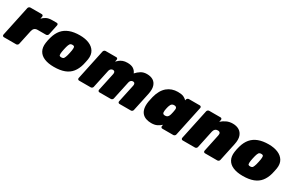

<svg xmlns="http://www.w3.org/2000/svg" viewBox="99 -1542 3862 2565"><g transform="rotate(30 2030.5 -260.0)"><path d="M10 0Q-1 0 -7.5 -8Q-14 -16 -12 -27L87 -493Q89 -504 99 -512Q109 -520 120 -520H295Q306 -520 312 -512Q318 -504 316 -493L309 -458Q334 -485 368 -502.5Q402 -520 458 -520H526Q537 -520 543 -512Q549 -504 547 -493L514 -337Q512 -326 502 -318Q492 -310 481 -310H352Q322 -310 304.5 -295Q287 -280 280 -250L232 -27Q230 -16 220.5 -8Q211 0 200 0Z M784 10Q697 10 637 -15Q577 -40 549.5 -90Q522 -140 532 -213Q535 -236 540 -260.5Q545 -285 552 -307Q573 -381 614.5 -430.5Q656 -480 722 -505Q788 -530 879 -530Q961 -530 1021.5 -505Q1082 -480 1112.5 -430.5Q1143 -381 1132 -307Q1128 -285 1123 -260.5Q1118 -236 1112 -213Q1092 -140 1052 -90Q1012 -40 946.5 -15Q881 10 784 10ZM808 -150Q837 -150 847.5 -166.5Q858 -183 868 -218Q872 -233 878 -260Q884 -287 886 -302Q891 -335 887.5 -352.5Q884 -370 855 -370Q827 -370 816 -352.5Q805 -335 796 -302Q792 -287 786 -260Q780 -233 778 -218Q773 -183 776.5 -166.5Q780 -150 808 -150Z M1170 0Q1159 0 1152.5 -8Q1146 -16 1148 -27L1247 -493Q1249 -504 1259 -512Q1269 -520 1280 -520H1445Q1456 -520 1462 -512Q1468 -504 1466 -493L1459 -460Q1474 -475 1494 -491.5Q1514 -508 1543 -519Q1572 -530 1613 -530Q1673 -530 1706.5 -507.5Q1740 -485 1754 -448Q1785 -483 1823 -506.5Q1861 -530 1914 -530Q1970 -530 2008.5 -507Q2047 -484 2062.5 -435Q2078 -386 2061 -307L2001 -27Q1999 -16 1989.5 -8Q1980 0 1969 0H1793Q1782 0 1775.5 -8Q1769 -16 1771 -27L1830 -302Q1833 -318 1830.5 -329Q1828 -340 1820.5 -345.5Q1813 -351 1800 -351Q1788 -351 1778 -345.5Q1768 -340 1761 -329Q1754 -318 1751 -302L1692 -27Q1690 -16 1680.5 -8Q1671 0 1660 0H1484Q1473 0 1466.5 -8Q1460 -16 1462 -27L1521 -302Q1524 -318 1521.5 -329Q1519 -340 1511.5 -345.5Q1504 -351 1491 -351Q1479 -351 1468.5 -345Q1458 -339 1451 -328.5Q1444 -318 1441 -302L1382 -27Q1380 -16 1370.5 -8Q1361 0 1350 0Z M2286 10Q2243 10 2206.5 -2.5Q2170 -15 2145.5 -42.5Q2121 -70 2112 -114Q2103 -158 2113 -221Q2118 -244 2121.5 -261Q2125 -278 2130 -300Q2145 -359 2170 -402.5Q2195 -446 2228.5 -474Q2262 -502 2303 -516Q2344 -530 2391 -530Q2448 -530 2479 -516Q2510 -502 2529 -480L2532 -493Q2534 -504 2543.5 -512Q2553 -520 2564 -520H2733Q2744 -520 2750.5 -512Q2757 -504 2755 -493L2656 -27Q2654 -16 2644.5 -8Q2635 0 2624 0H2454Q2443 0 2436.5 -8Q2430 -16 2432 -27L2437 -50Q2407 -23 2372.5 -6.5Q2338 10 2286 10ZM2397 -169Q2416 -169 2428 -176Q2440 -183 2447.5 -196Q2455 -209 2460 -227Q2466 -250 2469 -264.5Q2472 -279 2475 -301Q2478 -317 2475 -328Q2472 -339 2462.5 -345Q2453 -351 2436 -351Q2418 -351 2406 -344Q2394 -337 2387 -324Q2380 -311 2374 -293Q2370 -278 2366 -260Q2362 -242 2360 -227Q2358 -209 2359.5 -196Q2361 -183 2370 -176Q2379 -169 2397 -169Z M2768 0Q2757 0 2750.5 -8Q2744 -16 2746 -27L2845 -493Q2847 -504 2857 -512Q2867 -520 2878 -520H3053Q3064 -520 3070 -512Q3076 -504 3074 -493L3067 -460Q3099 -489 3142 -509.5Q3185 -530 3238 -530Q3294 -530 3335 -506Q3376 -482 3393.5 -432Q3411 -382 3394 -303L3335 -27Q3333 -16 3323.5 -8Q3314 0 3303 0H3112Q3101 0 3094.5 -8Q3088 -16 3090 -27L3147 -296Q3153 -323 3143 -337Q3133 -351 3109 -351Q3085 -351 3069 -337Q3053 -323 3047 -296L2990 -27Q2988 -16 2978.5 -8Q2969 0 2958 0Z M3697 10Q3610 10 3550 -15Q3490 -40 3462.5 -90Q3435 -140 3445 -213Q3448 -236 3453 -260.5Q3458 -285 3465 -307Q3486 -381 3527.5 -430.5Q3569 -480 3635 -505Q3701 -530 3792 -530Q3874 -530 3934.5 -505Q3995 -480 4025.5 -430.5Q4056 -381 4045 -307Q4041 -285 4036 -260.5Q4031 -236 4025 -213Q4005 -140 3965 -90Q3925 -40 3859.5 -15Q3794 10 3697 10ZM3721 -150Q3750 -150 3760.5 -166.5Q3771 -183 3781 -218Q3785 -233 3791 -260Q3797 -287 3799 -302Q3804 -335 3800.5 -352.5Q3797 -370 3768 -370Q3740 -370 3729 -352.5Q3718 -335 3709 -302Q3705 -287 3699 -260Q3693 -233 3691 -218Q3686 -183 3689.5 -166.5Q3693 -150 3721 -150Z"/></g></svg>

Font: Rubik Black
Style: Italic
Weight: 900
Italic angle: -12°
Designer: Hubert and Fischer
Foundry: Hubert and Fischer
Version: Version 2.300;gftools[0.9.30]